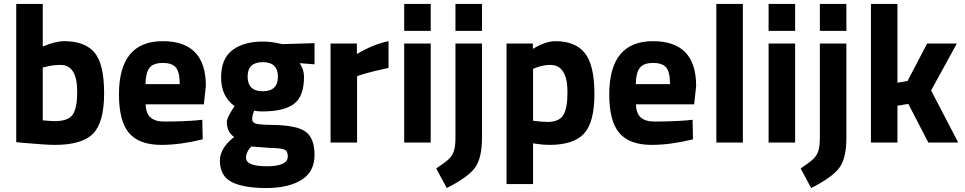

<svg xmlns="http://www.w3.org/2000/svg" viewBox="-20 -720 4873 970"><path d="M304 -512Q409 -512 457.5 -454.5Q506 -397 506 -249Q506 -101 450 -44.5Q394 12 257 12Q214 12 100 2L62 -2V-700H196V-485Q260 -512 304 -512ZM257 -108Q324 -108 347 -140.5Q370 -173 370 -257Q370 -392 286 -392Q246 -392 210 -382L196 -379V-112Q242 -108 257 -108Z M716 -193Q717 -147 740.5 -126.5Q764 -106 808 -106Q901 -106 974 -112L1002 -115L1004 -16Q889 12 796 12Q683 12 632 -48Q581 -108 581 -243Q581 -512 802 -512Q1020 -512 1020 -286L1010 -193ZM888 -295Q888 -355 869 -378.5Q850 -402 802.5 -402Q755 -402 735.5 -377.5Q716 -353 715 -295Z M1569 63Q1569 148 1503 189Q1437 230 1324.5 230Q1212 230 1151.5 200Q1091 170 1091 91Q1091 28 1163 -28Q1126 -53 1126 -104Q1126 -124 1156 -170L1165 -184Q1097 -233 1097 -328.5Q1097 -424 1154.5 -467Q1212 -510 1307 -510Q1350 -510 1392 -500L1408 -497L1569 -502V-395L1494 -401Q1516 -367 1516 -333Q1516 -233 1465 -195Q1414 -157 1305 -157Q1282 -157 1264 -161Q1254 -135 1254 -118.5Q1254 -102 1271 -96Q1288 -90 1351 -89Q1477 -88 1523 -55.5Q1569 -23 1569 63ZM1223 77Q1223 120 1328.5 120Q1434 120 1434 70Q1434 43 1416 35.5Q1398 28 1340 27L1250 20Q1223 47 1223 77ZM1231 -333Q1231 -259 1307.5 -259Q1384 -259 1384 -332.5Q1384 -406 1307.5 -406Q1231 -406 1231 -333Z M1650 0V-500H1783V-447Q1867 -497 1943 -512V-377Q1862 -360 1804 -342L1784 -335V0Z M2022 0V-500H2156V0ZM2022 -564V-700H2156V-564Z M2281 -24V-500H2415V-23Q2415 79 2379.5 127.5Q2344 176 2237 230L2184 131Q2229 101 2247 84Q2265 67 2273 43.5Q2281 20 2281 -24ZM2281 -564V-700H2415V-564Z M2539 210V-500H2672V-473Q2737 -512 2786 -512Q2887 -512 2935 -451.5Q2983 -391 2983 -246Q2983 -101 2930 -44.5Q2877 12 2756 12Q2723 12 2685 6L2673 4V210ZM2760 -392Q2723 -392 2685 -377L2673 -372V-110Q2718 -104 2746 -104Q2804 -104 2825.5 -138Q2847 -172 2847 -254Q2847 -392 2760 -392Z M3193 -193Q3194 -147 3217.5 -126.5Q3241 -106 3285 -106Q3378 -106 3451 -112L3479 -115L3481 -16Q3366 12 3273 12Q3160 12 3109 -48Q3058 -108 3058 -243Q3058 -512 3279 -512Q3497 -512 3497 -286L3487 -193ZM3365 -295Q3365 -355 3346 -378.5Q3327 -402 3279.5 -402Q3232 -402 3212.5 -377.5Q3193 -353 3192 -295Z M3599 0V-700H3733V0Z M3863 0V-500H3997V0ZM3863 -564V-700H3997V-564Z M4122 -24V-500H4256V-23Q4256 79 4220.5 127.5Q4185 176 4078 230L4025 131Q4070 101 4088 84Q4106 67 4114 43.5Q4122 20 4122 -24ZM4122 -564V-700H4256V-564Z M4514 0H4380V-700H4514V-302L4565 -311L4664 -500H4814L4684 -263L4821 0H4670L4569 -195L4514 -186Z"/></svg>

Font: Titillium Web[RUS by Daymarius]
Style: Bold
Weight: 700
Designer: Cyrillization by Daymarius
Foundry: Cyrillization by Daymarius
Version: Version 1.002 September 11, 2018